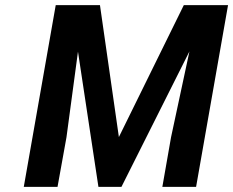

<svg xmlns="http://www.w3.org/2000/svg" viewBox="-20 -731 912 751"><path d="M371 -711H198L73 0H205L240 -194L285 -529L365 0H455L721 -530L649 -194L615 0H747L872 -711H699L445 -195Z"/></svg>

Font: Asimov
Style: NarIt
Weight: 500
Designer: Google
Version: Version 2.000980; 2014